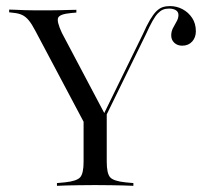

<svg xmlns="http://www.w3.org/2000/svg" viewBox="-20 -602 676 622"><path d="M275.8 -160.5 94.4 -502.4Q83.1 -524.2 73 -536.3Q62.9 -548.4 51.6 -553.6Q40.3 -558.9 23.4 -560.5L9.7 -562.1V-571Q20.2 -571 33.1 -570.2Q46 -569.4 61.7 -569Q77.4 -568.5 94.4 -568.5H96.8H104Q123.4 -568.5 141.9 -568.5Q160.5 -568.5 176.2 -569Q191.9 -569.4 204.8 -569.8Q217.7 -570.2 227.4 -570.2V-561.3L209.7 -559.7Q174.2 -556.5 168.5 -544.8Q162.9 -533.1 180.6 -495.2L321.8 -228.2L308.1 -216.1L442.7 -491.1Q455.6 -520.2 466.1 -537.9Q476.6 -555.6 486.3 -565.3Q496 -575 506.5 -578.6Q516.9 -582.3 530.6 -582.3Q552.4 -582.3 571.4 -572.2Q590.3 -562.1 602.4 -544Q614.5 -525.8 614.5 -500.8Q614.5 -480.6 602.4 -467.3Q590.3 -454 570.2 -454Q554.8 -454 544.8 -463.3Q534.7 -472.6 534.7 -487.1Q534.7 -500 540.3 -510.9Q546 -521.8 552 -532.3Q558.1 -542.7 558.1 -553.2Q558.1 -563.7 549.6 -569Q541.1 -574.2 527.4 -574.2Q516.1 -574.2 507.7 -570.6Q499.2 -566.9 491.1 -558.5Q483.1 -550 473.8 -533.5Q464.5 -516.9 453.2 -491.9L291.1 -160.5ZM283.1 -2.4Q258.9 -2.4 236.3 -2Q213.7 -1.6 195.2 -1.2Q176.6 -0.8 164.5 0V-8.9L190.3 -11.3Q229 -15.3 239.9 -27.8Q250.8 -40.3 250.8 -78.2V-250.8L297.6 -187.1L325.8 -237.9V-78.2Q325.8 -40.3 336.7 -27.8Q347.6 -15.3 386.3 -11.3L412.1 -8.9V0Q400 -0.8 381 -1.2Q362.1 -1.6 339.5 -2Q316.9 -2.4 292.7 -2.4H288.7Z"/></svg>

Font: Playfair 144pt SemiCondensed Light
Style: Regular
Weight: 300
Width: 4
Designer: Claus Eggers Sørensen
Foundry: Claus Eggers Sørensen
Version: Version 2.203